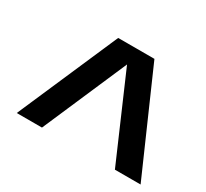

<svg xmlns="http://www.w3.org/2000/svg" viewBox="-97 -832 779 725"><g transform="rotate(30 292.0 -469.5)"><path d="M582 -251H470L311 -618L152 -251H42L232 -688H390Z"/></g></svg>

Font: Libra Sans
Style: Bold Italic
Weight: 700
Italic angle: -12°
Foundry: Context Ltd
Version: Version 1.002